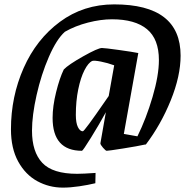

<svg xmlns="http://www.w3.org/2000/svg" viewBox="-20 -679 844 876"><path d="M645 -19 644 -20Q608 -12 541.5 -1.5Q475 9 467 9Q462 9 450 -5Q438 -19 438 -25L463 -167Q433 -112 395.5 -51.5Q358 9 354 9Q220 9 220 -141Q220 -194 236 -258.5Q252 -323 271 -362Q292 -384 359.5 -422Q427 -460 445 -460Q458 -460 522.5 -451Q587 -442 611 -437L545 -68L607 -57Q647 -138 676 -236.5Q705 -335 705 -405Q705 -501 650.5 -546Q596 -591 491 -591Q440 -591 381.5 -576Q323 -561 276 -534Q238 -500 203 -419.5Q168 -339 147 -245.5Q126 -152 126 -83Q126 14 173 64Q220 114 332 114Q358 114 416 110L415 157Q382 165 341.5 171Q301 177 267 177Q204 177 150 147.5Q96 118 63 58Q30 -2 30 -89Q30 -238 88 -369Q146 -500 253.5 -579.5Q361 -659 501 -659Q804 -659 804 -425Q804 -332 759 -221Q714 -110 645 -19ZM460 -218 476 -241 501 -381Q471 -392 440.5 -398Q410 -404 401 -401Q383 -393 365.5 -359Q348 -325 337 -271.5Q326 -218 326 -155Q326 -118 335.5 -99Q345 -80 358 -80Q365 -80 460 -218Z"/></svg>

Font: Grenze Medium
Style: Italic
Weight: 500
Italic angle: -10°
Designer: Renata Polastri
Foundry: Omnibus-Type
Version: Version 1.002; ttfautohint (v1.8)